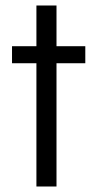

<svg xmlns="http://www.w3.org/2000/svg" viewBox="-20 -678 354 698"><path d="M112.4 0V-448.1H23.7V-510H112.4V-658H185.4V-510H290.1V-448.1H185.4V0Z"/></svg>

Font: Saira Thin SemiCondensed
Style: Regular
Weight: 100
Width: 4
Version: Version 1.101